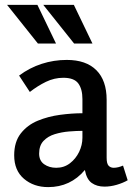

<svg xmlns="http://www.w3.org/2000/svg" viewBox="-20 -754 542 785"><path d="M253 -509Q332 -509 374 -467Q416 -425 416 -346V-109Q416 -85 424 -76.5Q432 -68 445 -68Q454 -68 464 -70.5Q474 -73 483 -77L502 -17Q483 -6 457.5 1.5Q432 9 407 9Q376 9 355 -6Q334 -21 327 -59Q268 11 177 11Q118 11 78 -23Q38 -57 38 -119Q38 -174 65 -208.5Q92 -243 134.5 -260.5Q177 -278 225.5 -284.5Q274 -291 317 -291V-349Q317 -390 300 -413Q283 -436 239 -436Q202 -436 168 -419.5Q134 -403 102 -378L58 -445Q101 -477 150.5 -493Q200 -509 253 -509ZM317 -219Q293 -219 262.5 -216.5Q232 -214 204 -205.5Q176 -197 158 -178Q140 -159 140 -126Q140 -97 160.5 -82.5Q181 -68 210 -68Q242 -68 266 -86.5Q290 -105 303.5 -133Q317 -161 317 -191ZM282 -734 358 -576H283L157 -734ZM133 -734 209 -576H135L9 -734Z"/></svg>

Font: Rosario SemiBold
Style: Regular
Weight: 600
Designer: Hector Gatti
Foundry: Omnibus Type
Version: Version 1.101; ttfautohint (v1.8.1.43-b0c9)